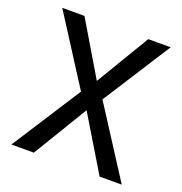

<svg xmlns="http://www.w3.org/2000/svg" viewBox="-128 -823 888 936"><g transform="rotate(20 316.0 -355.5)"><path d="M317.4 -433.6 483.4 -710.9H599.6L374 -358.4L604.5 0H489.7L319.3 -282.2L148.4 0H32.2L262.7 -358.4L37.1 -710.9H152.3Z"/></g></svg>

Font: GeogebraSans
Style: Regular
Weight: 400
Designer: Google
Version: Version 1.100140; 2013